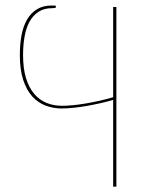

<svg xmlns="http://www.w3.org/2000/svg" viewBox="-20 -516 546 716"><path d="M414 180H402V-143.5Q378 -136.5 352.8 -130.8Q327.5 -125 302.5 -120.8Q277.5 -116.5 254 -114Q230.5 -111.5 210.5 -111.5Q178.5 -111.5 150 -122.2Q121.5 -133 100.2 -156.5Q79 -180 66.5 -218Q54 -256 54 -311Q54 -350.5 60.2 -384.2Q66.5 -418 80.8 -442.8Q95 -467.5 117.8 -481.5Q140.5 -495.5 173.5 -495.5Q178 -495.5 181.8 -495.2Q185.5 -495 188.5 -494.5V-491Q188.5 -487 185.2 -486.2Q182 -485.5 174 -485.5Q144.5 -485.5 124 -472.2Q103.5 -459 90.5 -435.8Q77.5 -412.5 71.8 -380.5Q66 -348.5 66 -311Q66 -260 77.2 -224Q88.5 -188 108.2 -165.2Q128 -142.5 154.2 -132Q180.5 -121.5 210.5 -121.5Q230 -121.5 252.8 -123.8Q275.5 -126 300.2 -130.2Q325 -134.5 350.8 -140.2Q376.5 -146 402 -153.5V-490H414Z"/></svg>

Font: Lato Hairline
Style: Regular
Weight: 100
Designer: Lukasz Dziedzic
Foundry: tyPoland Lukasz Dziedzic
Version: Version 2.007; 2014-02-27